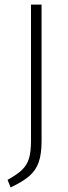

<svg xmlns="http://www.w3.org/2000/svg" viewBox="-20 -704 298 836"><path d="M161 -90Q161 -33 148.5 2.5Q136 38 107 63Q78 88 26 112L13 79Q55 56 76.5 35Q98 14 106.5 -15Q115 -44 115 -92V-684H161Z"/></svg>

Font: Fira Sans Condensed ExtraLight
Style: Regular
Weight: 275
Width: 3
Designer: Carrois Corporate & Edenspiekermann AG
Foundry: Carrois Corporate GbR & Edenspiekermann AG
Version: Version 4.203